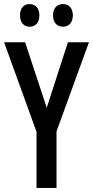

<svg xmlns="http://www.w3.org/2000/svg" viewBox="-20 -921 456 941"><path d="M78 -846C78 -809 98 -790 125 -790C153 -790 173 -809 173 -846C173 -882 153 -901 125 -901C98 -901 78 -883 78 -846ZM240 -846C240 -809 260 -790 289 -790C316 -790 337 -809 337 -846C337 -882 316 -901 289 -901C261 -901 240 -883 240 -846ZM209 -393 103 -714H0L159 -275V0H257V-277L416 -714H313Z"/></svg>

Font: Noto Sans Sinhala UI ExtraCondensed Medium
Style: Regular
Weight: 500
Width: 2
Designer: Jelle Bosma - Monotype Design Team
Foundry: Monotype Imaging Inc.
Version: Version 2.006